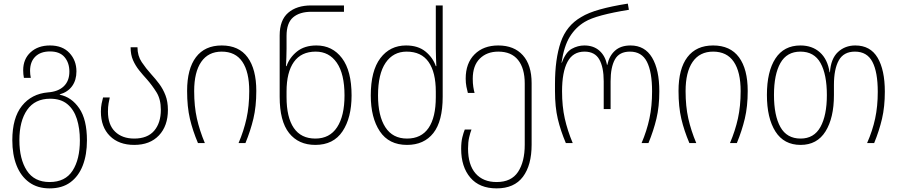

<svg xmlns="http://www.w3.org/2000/svg" viewBox="-20 -790 4958 1060"><path d="M254 250Q187 250 141 216.5Q95 183 71.5 123.5Q48 64 48 -16Q48 -139 101 -205.5Q154 -272 245 -280Q301 -284 332 -313.5Q363 -343 363 -395Q363 -443 336.5 -474.5Q310 -506 256 -506Q204 -506 175 -477.5Q146 -449 146 -399Q146 -389 147 -379.5Q148 -370 150 -360H112Q108 -380 108 -402Q108 -464 149 -501.5Q190 -539 256 -539Q325 -539 363.5 -497.5Q402 -456 402 -396Q402 -348 378.5 -315Q355 -282 310 -269V-267Q375 -254 417.5 -192Q460 -130 460 -15Q460 64 437 123.5Q414 183 368.5 216.5Q323 250 254 250ZM254 215Q340 215 380.5 152.5Q421 90 421 -15Q421 -81 404.5 -133Q388 -185 352 -215Q316 -245 257 -245Q173 -245 130 -183.5Q87 -122 87 -16Q87 88 128 151.5Q169 215 254 215Z M721 10Q636 10 586.5 -39.5Q537 -89 537 -174Q537 -198 541 -218Q545 -238 549 -252H586Q583 -239 579.5 -219.5Q576 -200 576 -174Q576 -101 615.5 -63Q655 -25 721 -25Q794 -25 831 -68Q868 -111 868 -184Q868 -242 844 -280.5Q820 -319 791 -352Q769 -376 748.5 -401.5Q728 -427 714.5 -457.5Q701 -488 701 -529H739Q739 -482 762.5 -447Q786 -412 815 -380Q838 -355 859 -327Q880 -299 893.5 -264Q907 -229 907 -183Q907 -95 857.5 -42.5Q808 10 721 10Z M1073 0Q1044 -68 1028.5 -134Q1013 -200 1013 -288Q1013 -410 1062 -474.5Q1111 -539 1204 -539Q1299 -539 1347 -473.5Q1395 -408 1395 -288Q1395 -202 1379 -135Q1363 -68 1335 0H1297Q1326 -68 1341 -136Q1356 -204 1356 -287Q1356 -393 1318 -449Q1280 -505 1204 -505Q1130 -505 1091 -448.5Q1052 -392 1052 -287Q1052 -203 1067 -136Q1082 -69 1111 0Z M1721 10Q1628 10 1576 -55.5Q1524 -121 1524 -256V-594Q1524 -679 1571 -719.5Q1618 -760 1698 -760H1879V-725H1700Q1634 -725 1598 -694Q1562 -663 1562 -592V-521Q1562 -501 1561 -473.5Q1560 -446 1559 -425H1562Q1578 -472 1619.5 -505.5Q1661 -539 1727 -539Q1815 -539 1868 -469Q1921 -399 1921 -263Q1921 -140 1871 -65Q1821 10 1721 10ZM1721 -25Q1800 -25 1841 -87.5Q1882 -150 1882 -263Q1882 -382 1839.5 -443.5Q1797 -505 1723 -505Q1643 -505 1602.5 -448Q1562 -391 1562 -285V-254Q1562 -142 1602 -83.5Q1642 -25 1721 -25Z M2227 10Q2127 10 2077 -65Q2027 -140 2027 -263Q2027 -399 2080 -469Q2133 -539 2222 -539Q2288 -539 2329 -505.5Q2370 -472 2386 -425H2389Q2388 -446 2387 -473.5Q2386 -501 2386 -521V-760H2424V-256Q2424 -121 2372.5 -55.5Q2321 10 2227 10ZM2227 -25Q2306 -25 2346 -83.5Q2386 -142 2386 -254V-284Q2386 -391 2346 -448Q2306 -505 2225 -505Q2151 -505 2109 -443.5Q2067 -382 2067 -263Q2067 -150 2107.5 -87.5Q2148 -25 2227 -25Z M2722 250Q2627 250 2576.5 190.5Q2526 131 2526 32Q2526 -6 2532.5 -32Q2539 -58 2546 -75H2583Q2576 -57 2570 -31Q2564 -5 2564 30Q2564 120 2605.5 167.5Q2647 215 2722 215Q2803 215 2840 159Q2877 103 2877 9V-329Q2877 -413 2840 -459Q2803 -505 2731 -505Q2668 -505 2629 -466.5Q2590 -428 2590 -355Q2590 -330 2593 -310.5Q2596 -291 2600 -277H2563Q2559 -291 2555 -311.5Q2551 -332 2551 -356Q2551 -441 2600 -490Q2649 -539 2731 -539Q2818 -539 2866.5 -485Q2915 -431 2915 -331V9Q2915 122 2867 186Q2819 250 2722 250Z M3104 0Q3075 -68 3059.5 -133.5Q3044 -199 3044 -287V-326Q3044 -464 3075.5 -556.5Q3107 -649 3189 -696Q3228 -720 3292.5 -738Q3357 -756 3446 -770L3452 -736Q3365 -722 3303 -705.5Q3241 -689 3208 -669Q3158 -639 3126 -587.5Q3094 -536 3080 -444H3082Q3103 -502 3136.5 -520.5Q3170 -539 3206 -539Q3257 -539 3289.5 -510Q3322 -481 3331 -432H3333Q3343 -481 3375 -510Q3407 -539 3461 -539Q3540 -539 3580 -472Q3620 -405 3620 -286Q3620 -201 3604 -134.5Q3588 -68 3560 0H3522Q3551 -68 3565.5 -136Q3580 -204 3580 -286Q3580 -393 3551.5 -449Q3523 -505 3458 -505Q3399 -505 3375 -462Q3351 -419 3351 -341V-188H3313V-341Q3313 -419 3288.5 -462Q3264 -505 3207 -505Q3143 -505 3113 -448.5Q3083 -392 3083 -286Q3083 -203 3098 -136Q3113 -69 3142 0Z M3786 0Q3757 -68 3741.5 -134Q3726 -200 3726 -288Q3726 -410 3775 -474.5Q3824 -539 3917 -539Q4012 -539 4060 -473.5Q4108 -408 4108 -288Q4108 -202 4092 -135Q4076 -68 4048 0H4010Q4039 -68 4054 -136Q4069 -204 4069 -287Q4069 -393 4031 -449Q3993 -505 3917 -505Q3843 -505 3804 -448.5Q3765 -392 3765 -287Q3765 -203 3780 -136Q3795 -69 3824 0Z M4400 10Q4308 10 4261 -64Q4214 -138 4214 -266Q4214 -395 4261 -467Q4308 -539 4399 -539Q4464 -539 4506.5 -501Q4549 -463 4560 -391H4562Q4567 -466 4606 -502.5Q4645 -539 4702 -539Q4785 -539 4825 -471.5Q4865 -404 4865 -284Q4865 -201 4849.5 -134.5Q4834 -68 4806 0H4767Q4797 -68 4811.5 -135.5Q4826 -203 4826 -283Q4826 -392 4796.5 -448.5Q4767 -505 4700 -505Q4638 -505 4611 -457Q4584 -409 4584 -321V-265Q4584 -139 4537.5 -64.5Q4491 10 4400 10ZM4400 -25Q4474 -25 4509.5 -89Q4545 -153 4545 -265Q4545 -379 4510 -442Q4475 -505 4399 -505Q4324 -505 4288.5 -442Q4253 -379 4253 -266Q4253 -152 4288.5 -88.5Q4324 -25 4400 -25Z"/></svg>

Font: Noto Sans Georgian SemiCondensed ExtraLight
Style: Regular
Weight: 200
Width: 4
Designer: Monotype Design Team, Akaki Razmadze
Foundry: Google LLC
Version: Version 2.005; ttfautohint (v1.8.4.7-5d5b)